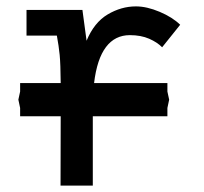

<svg xmlns="http://www.w3.org/2000/svg" viewBox="-20 -581 640 601"><path d="M170 -217H43V-243L37.5 -269L43 -294.5V-321H170Q169.5 -381 166.8 -409Q164 -437 158 -469.5H63V-550H238L251 -453.5Q274.5 -510.5 317 -535.8Q359.5 -561 405.5 -561Q439.5 -561 479.8 -544Q520 -527 544 -503.5L487.5 -433Q472.5 -448.5 446.8 -459.8Q421 -471 386.5 -471Q340 -471 311.8 -433.8Q283.5 -396.5 274.5 -321H504V-294.5L509.5 -269L504 -243V-217H270.5V0H169.5Z"/></svg>

Font: JuliaMono Medium
Style: Regular
Weight: 500
Monospace: yes
Designer: cormullion
Foundry: corm
Version: Version 0.054; ttfautohint (v1.8.4)